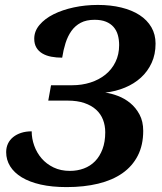

<svg xmlns="http://www.w3.org/2000/svg" viewBox="-20 -744 653 775"><path d="M249 11.2Q189.9 11.2 144.5 1Q99.1 -9.3 68.1 -28.1Q37.1 -46.9 21 -72.8Q4.9 -98.6 4.9 -129.9Q4.9 -148.9 12.2 -164.3Q19.5 -179.7 33.2 -190.7Q46.9 -201.7 65.7 -207.8Q84.5 -213.9 107.9 -213.9Q107.9 -184.6 118.2 -156Q128.4 -127.4 147.9 -104.7Q167.5 -82 196.3 -68.1Q225.1 -54.2 262.2 -54.2Q292.5 -54.2 318.6 -64Q344.7 -73.7 363.8 -93.3Q382.8 -112.8 393.8 -142.1Q404.8 -171.4 404.8 -210Q404.8 -237.3 395.8 -260.7Q386.7 -284.2 367.9 -301.3Q349.1 -318.4 320.6 -328.1Q292 -337.9 252.9 -337.9H174.8L186 -399.9H271Q310.5 -399.9 345 -410.9Q379.4 -421.9 405.3 -442.6Q431.2 -463.4 446 -493.7Q460.9 -523.9 460.9 -562Q460.9 -584 455.6 -602.8Q450.2 -621.6 438.2 -635.3Q426.3 -648.9 407.5 -656.5Q388.7 -664.1 361.8 -664.1Q328.6 -664.1 305.9 -652.1Q283.2 -640.1 268.3 -619.1Q253.4 -598.1 244.6 -570.3Q235.8 -542.5 231 -511.2Q207.5 -511.2 187 -515.1Q166.5 -519 151.1 -528.1Q135.7 -537.1 127 -551.8Q118.2 -566.4 118.2 -587.9Q118.2 -618.2 139.4 -643.3Q160.6 -668.5 196 -686.3Q231.4 -704.1 277.8 -714.1Q324.2 -724.1 375 -724.1Q426.8 -724.1 469.7 -713.6Q512.7 -703.1 543.5 -683.1Q574.2 -663.1 591.1 -634Q607.9 -605 607.9 -567.9Q607.9 -524.4 592 -490Q576.2 -455.6 548.8 -430.7Q521.5 -405.8 484.4 -390.4Q447.3 -375 404.8 -370.1Q428.7 -367.2 455.8 -356.9Q482.9 -346.7 505.6 -328.1Q528.3 -309.6 543.2 -281.7Q558.1 -253.9 558.1 -215.8Q558.1 -158.2 536.1 -115.5Q514.2 -72.8 473.9 -44.7Q433.6 -16.6 376.5 -2.7Q319.3 11.2 249 11.2Z"/></svg>

Font: Droid Serif
Style: Bold Italic
Weight: 700
Italic angle: -12°
Designer: Monotype Design team
Foundry: Monotype Imaging Inc.
Version: Version 1.03